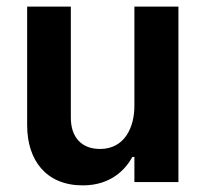

<svg xmlns="http://www.w3.org/2000/svg" viewBox="-20 -550 621 580"><path d="M230 10C317 10 360 -40 380 -76H386V0H519V-530H386V-230C386 -166 357 -100 282 -100C226 -100 194 -136 194 -194V-530H62V-172C62 -65 120 10 230 10Z"/></svg>

Font: Be Vietnam Pro SemiBold
Style: Regular
Weight: 600
Designer: Lam Bao, Tony Le, Vietanh Nguyen
Foundry: Yellow Type Foundry
Version: Version 1.002